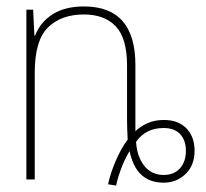

<svg xmlns="http://www.w3.org/2000/svg" viewBox="-20 -558 640 597"><path d="M316 15Q324 -22 341 -60.5Q358 -99 377 -124Q375 -162 375 -189V-355Q375 -439 340 -476Q305 -513 241 -513Q170 -513 129 -472.5Q88 -432 88 -332V0H62V-528H83L87 -447H89Q105 -489 143.5 -513.5Q182 -538 241 -538Q401 -538 401 -356V-150Q415 -164 437.5 -174.5Q460 -185 490 -185Q534 -185 559.5 -159Q585 -133 585 -89Q585 -44 557 -17Q529 10 489 10Q403 10 383 -88Q371 -70 359 -39.5Q347 -9 341 19ZM558 -89Q558 -122 540 -141Q522 -160 489 -160Q433 -160 403 -117Q406 -71 428.5 -42.5Q451 -14 489 -14Q521 -14 539.5 -34.5Q558 -55 558 -89Z"/></svg>

Font: Noto Sans Mono UI Thin
Style: Regular
Weight: 250
Monospace: yes
Designer: Monotype Design team
Foundry: Monotype Imaging Inc.
Version: Version 1.000